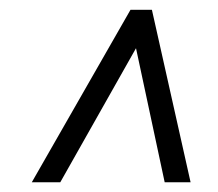

<svg xmlns="http://www.w3.org/2000/svg" viewBox="-20 -731 448 395"><path d="M259.8 -631.8 104 -356H45.4L248.5 -710.9H292.5L372.1 -356H318.8Z"/></svg>

Font: TypoPRO Roboto
Style: Italic
Weight: 300
Italic angle: -12°
Designer: Google
Version: Version 2.136; 2016